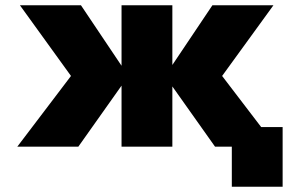

<svg xmlns="http://www.w3.org/2000/svg" viewBox="-20 -560 1144 733"><path d="M865 153V0H801L638 -230V0H444V-233L279 0H46L251 -270L56 -540H289L444 -309V-540H638V-312L791 -540H1024L828 -270L977 -75H1059V153Z"/></svg>

Font: Geist Black
Style: Regular
Weight: 400
Designer: Basement.studio, Andrés Briganti, Mateo Zaragoza
Foundry: Basement.studio, Vercel, Andrés Briganti, Guido Ferreyra, Mateo Zaragoza
Version: Version 1.401